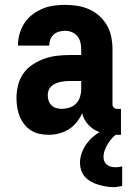

<svg xmlns="http://www.w3.org/2000/svg" viewBox="-20 -548 540 792"><path d="M181 8Q161 8 142.5 4Q124 0 108 -10Q92 -20 80 -35.5Q68 -51 61 -68.5Q54 -86 51 -105Q48 -124 48 -143Q48 -170 54.5 -196.5Q61 -223 76.5 -245Q92 -267 115 -282Q138 -297 163.5 -306Q189 -315 215.5 -318Q242 -321 269 -321H315V-346Q315 -360 311.5 -374Q308 -388 299 -399Q290 -410 276.5 -415.5Q263 -421 248 -421Q236 -421 223.5 -417.5Q211 -414 201.5 -405.5Q192 -397 187.5 -385Q183 -373 183 -360H54Q54 -384 60.5 -407.5Q67 -431 80 -451.5Q93 -472 112.5 -487Q132 -502 154 -511.5Q176 -521 200 -524.5Q224 -528 248 -528Q274 -528 299 -524Q324 -520 347 -510Q370 -500 389.5 -482.5Q409 -465 421.5 -443Q434 -421 439 -396Q444 -371 444 -346V-117Q444 -110 449 -104.5Q454 -99 462 -99H479V8H462Q439 8 416 4Q393 0 373 -11Q353 -22 338.5 -40.5Q324 -59 319 -81Q310 -61 296 -43.5Q282 -26 263.5 -14.5Q245 -3 223.5 2.5Q202 8 181 8ZM234 -99Q250 -99 266 -104Q282 -109 293.5 -120.5Q305 -132 310 -148Q315 -164 315 -180V-214H269Q259 -214 249 -213Q239 -212 229 -210Q219 -208 209 -203.5Q199 -199 191.5 -192Q184 -185 180.5 -175.5Q177 -166 177 -155Q177 -144 180.5 -133Q184 -122 192 -114Q200 -106 211.5 -102.5Q223 -99 234 -99ZM447 224Q431 224 415.5 221Q400 218 384.5 213.5Q369 209 355 201Q341 193 330.5 181.5Q320 170 315 154.5Q310 139 310 123Q310 103 317 83.5Q324 64 335.5 47.5Q347 31 362.5 17.5Q378 4 395.5 -6.5Q413 -17 432 -24Q451 -31 471 -35V0Q457 7 446 18Q435 29 426.5 42.5Q418 56 412.5 70.5Q407 85 407 101Q407 110 411 118.5Q415 127 422.5 132.5Q430 138 439 140Q448 142 457 142Q464 142 470.5 141Q477 140 484 138V219Q474 221 465 222.5Q456 224 447 224Z"/></svg>

Font: Iosevka SS18 Heavy
Style: Regular
Weight: 900
Monospace: yes
Designer: Belleve Invis
Foundry: Belleve Invis
Version: Version 25.1.1; ttfautohint (v1.8.4)